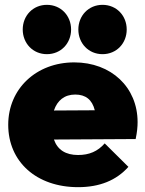

<svg xmlns="http://www.w3.org/2000/svg" viewBox="-20 -762 601 794"><path d="M303 12C392 12 461 -16 511 -72L413 -169C384 -136 349 -121 303 -121C252 -121 218 -142 203 -185L541 -187C547 -216 549 -237 549 -257C549 -401 440 -504 287 -504C130 -504 14 -395 14 -246C14 -93 131 12 303 12ZM74 -640C74 -583 116 -538 174 -538C232 -538 274 -583 274 -640C274 -697 232 -742 174 -742C116 -742 74 -697 74 -640ZM203 -305C217 -347 247 -371 291 -371C334 -371 361 -350 372 -306ZM304 -640C304 -583 346 -538 404 -538C462 -538 504 -583 504 -640C504 -697 462 -742 404 -742C346 -742 304 -697 304 -640Z"/></svg>

Font: MV Cash Black
Style: Regular
Weight: 900
Designer: Rodrigo Fuenzalida
Foundry: fragTYPE
Version: Version 1.100;Glyphs 3.1.2 (3151)